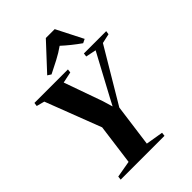

<svg xmlns="http://www.w3.org/2000/svg" viewBox="-277 -1113 1238 1238"><g transform="rotate(-45 342.0 -493.5)"><path d="M73.5 0 76.5 -25 190.5 -45 227.5 -323 81 -704 26.5 -718.5 30 -743H335.5L332.5 -718.5L256.5 -702.5L350 -439L370.5 -370.5L397 -421L549 -704L478 -718.5L481 -743H684.5L681 -718.5L615.5 -704L396 -335L357 -45L476 -25L473 0ZM214 -810.5 378 -987H459L551 -806L524.5 -793Q492.5 -815.5 462 -840Q431.5 -864.5 405.5 -888.5Q368.5 -862 324.2 -838.8Q280 -815.5 238 -795Z"/></g></svg>

Font: Merriweather 120pt ExtraBold
Style: Italic
Weight: 800
Italic angle: -7.8°
Version: Version 2.101